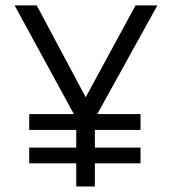

<svg xmlns="http://www.w3.org/2000/svg" viewBox="-20 -670 618 690"><path d="M85 -139.5H254V-203H85V-260H245.5L32.5 -650.5H112L288 -320.5L467 -650.5H545.5L329.5 -260H485V-203H321V-139.5H485V-83H321V0H254V-83H85Z"/></svg>

Font: Overused Grotesk Book
Style: Regular
Weight: 375
Version: Version 0.004